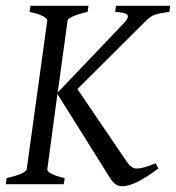

<svg xmlns="http://www.w3.org/2000/svg" viewBox="-20 -635 607 662"><path d="M282 -594Q251 -587 232.5 -579Q214 -571 213 -564L179 -316L403 -551Q415 -563 418 -569Q421 -575 421 -579Q421 -581 418.5 -584.5Q416 -588 405 -590.5Q394 -593 377 -594L380 -615H567L564 -594Q549 -592 537.5 -590Q526 -588 516.5 -585Q507 -582 499.5 -577Q492 -572 484 -564L247 -328L418 -76Q425 -66 432.5 -60.5Q440 -55 446 -54.5Q452 -54 453 -54Q464 -54 479 -58.5Q494 -63 517 -72L526 -54Q507 -40 489.5 -28.5Q472 -17 456 -9Q440 -1 426.5 3Q413 7 404 7Q396 7 390 5.5Q384 4 379 0.5Q374 -3 368.5 -9Q363 -15 357 -25L178 -311L143 -51Q143 -51 143 -50Q143 -44 157.5 -36Q172 -28 203 -21L200 0H0L3 -21Q34 -28 52.5 -36Q71 -44 72 -51L143 -564Q143 -564 143 -565Q143 -571 128.5 -579Q114 -587 82 -594L85 -615H285Z"/></svg>

Font: Oxford Ugaritic
Style: Regular
Weight: 400
Designer: Jacob Thomas
Foundry: Bengal Creative Media Limited
Version: Version 1.000